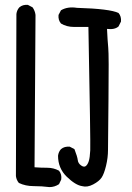

<svg xmlns="http://www.w3.org/2000/svg" viewBox="-20 -772 540 784"><path d="M182 -8Q151 -12 117.5 -12Q84 -12 57 -25Q47 -37 45 -53L47 -715Q49 -731 59 -742Q73 -754 94 -752L113 -742Q123 -728 125 -711L121 -89Q146 -87 172.5 -87Q199 -87 221 -75Q233 -60 230 -39L221 -20Q203 -8 182 -8ZM315 -12Q288 -16 252.5 -50.5Q217 -85 217 -136Q219 -152 229 -163Q243 -175 265 -173L284 -163Q296 -132 297.5 -118.5Q299 -105 311 -96.5Q323 -88 330.5 -94Q338 -100 342.5 -114Q347 -128 348.5 -158Q350 -188 341 -662Q312 -662 282 -662Q252 -662 229 -676Q217 -690 219 -711L229 -730Q256 -746 294 -740Q429 -736 464 -719Q476 -705 474 -684L464 -664Q448 -650 417 -654Q419 -608 422 -577Q425 -546 423 -368.5Q421 -191 421 -159.5Q421 -128 413 -95Q405 -62 395 -47Q385 -32 360.5 -19Q336 -6 315 -12Z"/></svg>

Font: NaniFont Regular
Style: Regular
Weight: 400
Designer: Nanigashitei
Version: Version 1.036